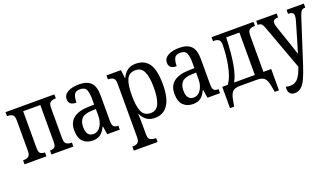

<svg xmlns="http://www.w3.org/2000/svg" viewBox="-68 -1076 3227 1854"><g transform="rotate(-20 1545.5 -149.5)"><path d="M26 0V-41H32Q61 -41 81 -53.5Q101 -66 101 -113V-423Q101 -470 81 -482.5Q61 -495 32 -495H26V-536H528V-495H522Q493 -495 473 -482.5Q453 -470 453 -423V-113Q453 -66 473 -53.5Q493 -41 522 -41H528V0H303V-41H307Q333 -41 349 -52.5Q365 -64 365 -109V-486H189V-109Q189 -64 205 -52.5Q221 -41 246 -41H251V0Z M724 10Q666 10 627.5 -26.5Q589 -63 589 -145Q589 -225 641 -266Q693 -307 789 -310L855 -312V-373Q855 -429 841 -463.5Q827 -498 777 -498Q729 -498 715 -467.5Q701 -437 701 -388Q623 -388 623 -450Q623 -497 668 -521.5Q713 -546 783 -546Q863 -546 903.5 -507Q944 -468 944 -372V-113Q944 -71 956.5 -56Q969 -41 1000 -41H1005V0H876L863 -83H858Q836 -36 806.5 -13Q777 10 724 10ZM752 -47Q799 -47 827.5 -91Q856 -135 856 -198V-266L808 -264Q738 -261 709.5 -231Q681 -201 681 -145Q681 -94 699.5 -70.5Q718 -47 752 -47Z M1063 237V196H1068Q1096 196 1116.5 183.5Q1137 171 1137 125V-424Q1137 -470 1117 -482.5Q1097 -495 1068 -495H1063V-536H1212L1222 -450H1225Q1244 -493 1277.5 -519.5Q1311 -546 1365 -546Q1455 -546 1500.5 -481.5Q1546 -417 1546 -270Q1546 -128 1499 -59Q1452 10 1365 10Q1313 10 1279.5 -14.5Q1246 -39 1228 -80H1224Q1227 -28 1227 34V129Q1227 173 1247.5 184.5Q1268 196 1294 196H1307V237ZM1343 -48Q1402 -48 1427.5 -105.5Q1453 -163 1453 -270Q1453 -378 1427.5 -433Q1402 -488 1343 -488Q1276 -488 1251.5 -434Q1227 -380 1227 -270Q1227 -159 1251.5 -103.5Q1276 -48 1343 -48Z M1754 10Q1696 10 1657.5 -26.5Q1619 -63 1619 -145Q1619 -225 1671 -266Q1723 -307 1819 -310L1885 -312V-373Q1885 -429 1871 -463.5Q1857 -498 1807 -498Q1759 -498 1745 -467.5Q1731 -437 1731 -388Q1653 -388 1653 -450Q1653 -497 1698 -521.5Q1743 -546 1813 -546Q1893 -546 1933.5 -507Q1974 -468 1974 -372V-113Q1974 -71 1986.5 -56Q1999 -41 2030 -41H2035V0H1906L1893 -83H1888Q1866 -36 1836.5 -13Q1807 10 1754 10ZM1782 -47Q1829 -47 1857.5 -91Q1886 -135 1886 -198V-266L1838 -264Q1768 -261 1739.5 -231Q1711 -201 1711 -145Q1711 -94 1729.5 -70.5Q1748 -47 1782 -47Z M2076 169V-50H2133Q2156 -81 2172.5 -126.5Q2189 -172 2199 -225.5Q2209 -279 2214 -332.5Q2219 -386 2219 -432Q2219 -468 2202.5 -481.5Q2186 -495 2154 -495H2143V-536H2574V-495H2568Q2539 -495 2519 -482.5Q2499 -470 2499 -423V-50H2579V169H2536L2525 108Q2515 48 2492 24Q2469 0 2416 0H2239Q2185 0 2162.5 24Q2140 48 2130 108L2119 169ZM2198 -50H2411V-486H2275Q2269 -318 2250.5 -214Q2232 -110 2198 -50Z M2716 247Q2684 247 2667.5 229Q2651 211 2651 179Q2651 171 2653 159Q2665 162 2676.5 163.5Q2688 165 2699 165Q2740 165 2768.5 139Q2797 113 2821 51L2833 19L2664 -442Q2652 -474 2641 -484.5Q2630 -495 2605 -495H2602V-536H2812V-495H2809Q2781 -495 2769.5 -485Q2758 -475 2758 -457Q2758 -446 2761.5 -431.5Q2765 -417 2771 -399L2829 -230Q2841 -194 2851 -164.5Q2861 -135 2872 -100Q2882 -133 2889 -156Q2896 -179 2904 -206L2962 -403Q2966 -417 2968.5 -430Q2971 -443 2971 -456Q2971 -477 2958 -486Q2945 -495 2917 -495H2914V-536H3091V-495H3089Q3072 -495 3061.5 -489.5Q3051 -484 3042.5 -468.5Q3034 -453 3023 -420L2880 24Q2854 104 2830.5 153Q2807 202 2779.5 224.5Q2752 247 2716 247Z"/></g></svg>

Font: Noto Serif Condensed
Style: Regular
Weight: 400
Width: 3
Designer: Monotype Design Team
Foundry: Monotype Imaging Inc.
Version: Version 2.013; ttfautohint (v1.8.4.7-5d5b)